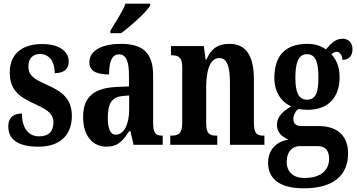

<svg xmlns="http://www.w3.org/2000/svg" viewBox="-20 -786 1935 1042"><path d="M190 10C307 10 370 -55 370 -156C370 -250 318 -289 232 -327C157 -360 134 -380 134 -427C134 -468 158 -493 197 -493C244 -493 277 -457 277 -389C328 -389 353 -412 353 -453C353 -501 310 -547 208 -547C103 -547 33 -496 33 -393C33 -301 78 -262 175 -219C242 -188 270 -166 270 -122C270 -76 247 -46 192 -46C135 -46 99 -90 99 -170C59 -170 25 -152 25 -100C25 -33 71 10 190 10Z M579 -619V-606H637C692 -646 775 -721 795 -756V-766H661C645 -721 605 -664 579 -619ZM558 10C620 10 644 -19 681 -74H688L705 0H863V-50H860C823 -50 811 -66 811 -121V-377C811 -502 752 -548 636 -548C540 -548 465 -515 465 -448C465 -403 500 -382 572 -382C572 -450 587 -491 625 -491C667 -491 680 -449 680 -374V-317L613 -314C491 -309 431 -260 431 -152C431 -42 488 10 558 10ZM608 -55C578 -55 565 -90 565 -147C565 -222 585 -260 647 -265L681 -268V-191C681 -111 652 -55 608 -55Z M904 0H1159V-50H1155C1119 -50 1099 -58 1099 -116V-312C1099 -394 1116 -471 1170 -471C1215 -471 1228 -419 1228 -334V0H1415V-50H1411C1375 -50 1358 -59 1358 -121V-354C1358 -489 1312 -548 1225 -548C1158 -548 1124 -518 1100 -462H1096L1086 -536H908V-486H912C947 -486 969 -477 969 -421V-119C969 -59 946 -50 909 -50H904Z M1629 236C1792 236 1869 164 1869 46C1869 -42 1819 -102 1708 -102H1616C1591 -102 1572 -112 1572 -139C1572 -165 1587 -186 1600 -195C1610 -192 1635 -190 1648 -190C1768 -190 1823 -263 1823 -368C1823 -428 1803 -465 1778 -492C1787 -498 1795 -505 1808 -505C1821 -505 1838 -489 1838 -461C1879 -461 1893 -489 1893 -519C1893 -550 1874 -576 1839 -576C1797 -576 1771 -543 1749 -518C1721 -537 1691 -548 1648 -548C1525 -548 1469 -480 1469 -363C1469 -286 1507 -232 1560 -209C1515 -182 1483 -152 1483 -109C1483 -63 1516 -41 1546 -28C1482 -19 1435 25 1435 97C1435 186 1499 236 1629 236ZM1646 -245C1598 -245 1583 -290 1583 -364C1583 -442 1598 -492 1646 -492C1695 -492 1708 -444 1708 -365C1708 -289 1696 -245 1646 -245ZM1631 180C1573 180 1536 147 1536 94C1536 27 1576 7 1606 7H1703C1745 7 1766 30 1766 75C1766 137 1723 180 1631 180Z"/></svg>

Font: Noto Serif Lao ExtraCondensed
Style: Bold
Weight: 700
Width: 2
Designer: Monotype Design Team
Foundry: Monotype Imaging Inc.
Version: Version 2.003